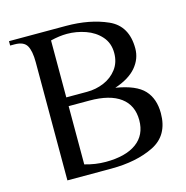

<svg xmlns="http://www.w3.org/2000/svg" viewBox="-99 -754 821 847"><g transform="rotate(-15 311.0 -330.0)"><path d="M106 -540Q106 -591 92 -615.5Q78 -640 36 -640H16V-660H276Q385 -660 465.5 -624Q546 -588 546 -485Q546 -438 514 -400Q482 -362 416 -340Q508 -325 544.5 -285.5Q581 -246 581 -180Q581 -79 501.5 -39.5Q422 0 306 0H106ZM291 -355Q332 -355 368.5 -370.5Q405 -386 428 -416.5Q451 -447 451 -490Q451 -535 424 -565.5Q397 -596 355.5 -610.5Q314 -625 271 -625Q236 -625 196 -615V-355ZM481 -175Q481 -243 432.5 -279Q384 -315 291 -315H196V-49Q244 -35 291 -35Q382 -35 431.5 -71Q481 -107 481 -175Z"/></g></svg>

Font: Philosopher
Style: Regular
Weight: 400
Designer: Jovanny Lemonad
Foundry: Jovanny Lemonad
Version: Version 2.000